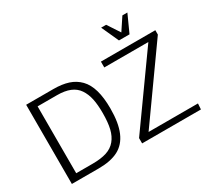

<svg xmlns="http://www.w3.org/2000/svg" viewBox="-179 -1223 1616 1501"><g transform="rotate(-30 629.0 -472.0)"><path d="M72.3 0ZM706.5 0ZM1047.4 -787.6H952.1L881.3 -943.8H926.3L999.5 -832.5L1073.2 -943.8H1118.2ZM747.1 -662.1V-714.8H1238.3V-675.3L794.9 -52.2H1240.7L1237.3 0H706.5V-47.9L1145 -662.1ZM318.8 -659.2H143.6V-55.7H291.5Q367.2 -55.7 418 -72Q468.8 -88.4 500.2 -126Q531.7 -163.6 545.2 -219.7Q558.6 -275.9 558.6 -359.9Q558.6 -435.1 547.4 -488Q536.1 -541 509.3 -580.8Q482.4 -620.6 435.3 -639.9Q388.2 -659.2 318.8 -659.2ZM72.3 -714.8H318.4Q396 -714.8 452.1 -696.5Q508.3 -678.2 548.6 -637Q588.9 -595.7 608.6 -527.1Q628.4 -458.5 628.4 -360.4Q628.4 -230.5 594.2 -150.9Q560.1 -71.3 491.9 -35.6Q423.8 0 314.9 0H72.3ZM344.7 -714.8ZM341.8 -714.8ZM341.8 -714.8ZM341.8 -714.8Z"/></g></svg>

Font: Pontano Sans
Style: Regular
Weight: 400
Foundry: vernon adams
Version: 1.0